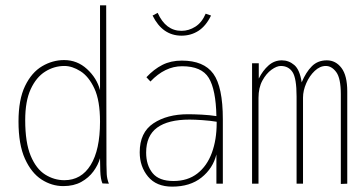

<svg xmlns="http://www.w3.org/2000/svg" viewBox="-20 -685 1354 716"><path d="M216 9Q173 9 135 -15.5Q97 -40 73 -93Q49 -146 49 -232Q49 -314 73.5 -364.5Q98 -415 137 -438Q176 -461 219 -461Q268 -461 304.5 -427.5Q341 -394 353 -349V-665H376L377 -71Q377 -53 378 -35.5Q379 -18 386 0L362 -1Q355 -17 354 -47Q353 -77 353 -95Q346 -70 328.5 -46Q311 -22 283 -6.5Q255 9 216 9ZM220 -13Q283 -13 318 -69.5Q353 -126 353 -231Q353 -310 332 -355Q311 -400 280 -419.5Q249 -439 220 -439Q182 -439 148.5 -418Q115 -397 94.5 -352.5Q74 -308 74 -237Q74 -153 94.5 -104Q115 -55 148.5 -34Q182 -13 220 -13Z M622 11Q563 11 532 -26.5Q501 -64 501 -117Q501 -191 552 -225Q603 -259 681 -259Q702 -259 732 -257.5Q762 -256 787 -252Q785 -351 758.5 -394.5Q732 -438 659 -438Q595 -438 541 -381L526 -397Q554 -427 585.5 -443Q617 -459 658 -459Q740 -459 775.5 -410Q811 -361 811 -240V0H787V-109Q774 -57 731.5 -23Q689 11 622 11ZM525 -116Q525 -69 549 -39.5Q573 -10 627 -10Q680 -10 716 -38Q752 -66 770 -115Q788 -164 788 -226Q788 -230 788 -231Q764 -235 735 -237Q706 -239 687 -239Q607 -239 566 -209Q525 -179 525 -116ZM747 -634 767 -627Q748 -588 720 -570Q692 -552 657 -552Q586 -552 549 -627L568 -637Q598 -570 657 -570Q684 -570 708.5 -585.5Q733 -601 747 -634Z M920 0V-449H945V-392Q960 -422 981.5 -441Q1003 -460 1031 -460Q1057 -460 1077.5 -442.5Q1098 -425 1105 -378Q1121 -416 1143 -438Q1165 -460 1199 -460Q1232 -460 1253.5 -431.5Q1275 -403 1275 -344V0L1251 1V-333Q1251 -393 1234 -416Q1217 -439 1195 -439Q1173 -439 1153.5 -420.5Q1134 -402 1122 -374.5Q1110 -347 1110 -321V0H1086V-325Q1086 -393 1071 -416Q1056 -439 1027 -439Q1012 -439 992.5 -425Q973 -411 958.5 -384.5Q944 -358 944 -320V0Z"/></svg>

Font: Inconsolata SemiCondensed ExtraLight
Style: Regular
Weight: 200
Width: 4
Monospace: yes
Designer: Raph Levien, Cyreal, Brenton Simpson
Foundry: Raph Levien, Cyreal, Google
Version: Version 3.100; ttfautohint (v1.8.4.7-5d5b)